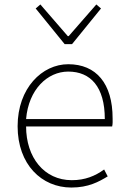

<svg xmlns="http://www.w3.org/2000/svg" viewBox="-20 -828 567 861"><path d="M270 -630H303L433 -790L412 -808L288 -666H284L161 -808L140 -790ZM300 13C377 13 423 -13 463 -37L447 -68C407 -39 362 -20 302 -20C178 -20 97 -122 97 -261H483C486 -274 485 -286 485 -297C485 -454 411 -540 286 -540C169 -540 59 -433 59 -262C59 -90 167 13 300 13ZM97 -294C108 -427 193 -507 286 -507C386 -507 450 -439 450 -294Z"/></svg>

Font: SSpoqa Han Sans Neo Thin
Style: Regular
Weight: 100
Designer: [Spoqa Han Sans Neo] Dong-huui Kim  Younghwa Kang  Yujin Lee  [Noto Sans] Ryoko NISHIZUKA  (kana & ideographs); Paul D. 
Foundry: Spoqa (http://www.spoqa-han-sans.com)
Version: Version 1.000